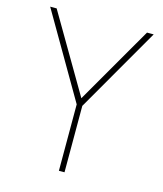

<svg xmlns="http://www.w3.org/2000/svg" viewBox="-106 -780 732 860"><g transform="rotate(15 260.0 -350.0)"><path d="M248 0V-308L20 -700H50L261 -340L469 -700H500L274 -308V0Z"/></g></svg>

Font: Haskoy Thin
Style: Regular
Weight: 100
Designer: Ertekin Erdin
Foundry: Ertekin Erdin
Version: Version 2.000; ttfautohint (v1.8.4.7-5d5b)